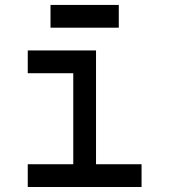

<svg xmlns="http://www.w3.org/2000/svg" viewBox="-20 -747 676 767"><path d="M272.7 -454.5V-90.9H90.9V0H545.5V-90.9H363.6V-545.5H90.9V-454.5ZM181.8 -727.3V-636.4H454.5V-727.3Z"/></svg>

Font: Departure Mono
Style: Regular
Weight: 400
Monospace: yes
Designer: Helena Zhang
Version: Version 1.500;Glyphs 3.3.1 (3343)